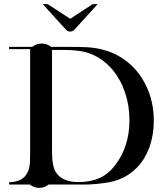

<svg xmlns="http://www.w3.org/2000/svg" viewBox="-20 -894 812 930"><path d="M232 -166Q232 -117 238 -93Q242 -69 258 -50Q290 -12 360 -12Q418 -12 463 -32Q507 -52 539 -96Q573 -139 590 -195Q599 -223 603 -252Q607 -281 607 -313Q607 -382 586 -445Q566 -506 526 -555Q471 -620 396 -641Q354 -652 292 -652H232ZM136 -667Q157 -683 182 -683Q208 -683 227 -667H292Q337 -667 365.5 -666.5Q394 -666 406 -665Q508 -658 581 -606Q649 -559 687 -480Q725 -403 725 -309Q725 -241 704 -181Q693 -152 678 -127Q663 -102 643 -82Q588 -26 508 -11Q478 -6 447.5 -3Q417 0 385 0H215Q196 16 170 16Q144 16 125 0H24V-11Q51 -12 69 -19Q85 -24 100 -39Q115 -56 121 -79Q124 -91 125 -109.5Q126 -128 126 -153V-656H24V-667ZM187 -874H211L320 -803L429 -874H453L342 -752Q333 -741 320 -741Q307 -741 298 -752ZM187 -874H211L320 -803L429 -874H453L342 -752Q333 -741 320 -741Q307 -741 298 -752Z"/></svg>

Font: Wachinanga
Style: Regular
Weight: 400
Designer: deFharo
Foundry: deFharo
Version: Wachinanga: Version 2.001 2013